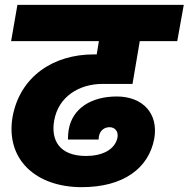

<svg xmlns="http://www.w3.org/2000/svg" viewBox="-20 -760 780 794"><path d="M26 -590H389L380 -535H367C202 -535 63 -445 32 -277C2 -100 129 14 318 14C489 14 595 -63 618 -187C636 -291 570 -361 463 -361C359 -361 279 -313 264 -223C262 -212 261 -197 261 -183H388C388 -186 388 -194 390 -200C395 -221 412 -234 433 -234C455 -234 470 -217 466 -192C456 -140 401 -115 336 -115C225 -115 190 -181 204 -261C221 -360 307 -413 404 -413H528L558 -590H713L740 -740H52Z"/></svg>

Font: SVN-Poppins ExtraBold
Style: Italic
Weight: 800
Italic angle: -10°
Designer: Ninad Kale (Devanagari), Jonny Pinhorn (Latin)
Foundry: Indian Type Foundry
Version: Version 3.002 2017